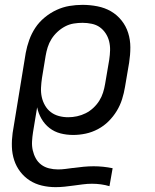

<svg xmlns="http://www.w3.org/2000/svg" viewBox="-20 -548 640 791"><path d="M209 223Q180 223 152.5 216.5Q125 210 102.5 195.5Q80 181 63.5 159.5Q47 138 38.5 112Q30 86 29 57.5Q28 29 32 0L86 -330Q91 -357 100.5 -383.5Q110 -410 125.5 -433.5Q141 -457 164 -476Q187 -495 213 -507Q239 -519 266 -523.5Q293 -528 320 -528Q351 -528 381.5 -522Q412 -516 437 -501.5Q462 -487 480.5 -464Q499 -441 508 -412.5Q517 -384 517 -353Q517 -322 512 -290L495 -190Q491 -165 483 -139.5Q475 -114 461 -91Q447 -68 427.5 -48.5Q408 -29 383.5 -16Q359 -3 333 2.5Q307 8 282 8Q254 8 229 1.5Q204 -5 184 -20.5Q164 -36 151 -58.5Q138 -81 133 -106L116 -3Q113 16 112 35Q111 54 115 71.5Q119 89 127.5 104.5Q136 120 150 130.5Q164 141 182 145.5Q200 150 219 150Q234 150 249.5 148Q265 146 280 144H282Q303 141 324 139Q345 137 366 137Q386 137 405 139Q424 141 444 145L431 219Q414 214 396 211.5Q378 209 359 209Q340 209 321 211.5Q302 214 283.5 216.5Q265 219 246.5 221Q228 223 209 223ZM261 -65Q279 -65 297.5 -69Q316 -73 333 -81.5Q350 -90 364.5 -103.5Q379 -117 389 -133Q399 -149 404.5 -166.5Q410 -184 413 -202L430 -302Q433 -322 433.5 -341Q434 -360 429.5 -378Q425 -396 415 -411Q405 -426 391 -436Q377 -446 358 -450Q339 -454 320 -454Q302 -454 283.5 -451Q265 -448 248 -439Q231 -430 216.5 -416.5Q202 -403 192 -387Q182 -371 176.5 -353.5Q171 -336 168 -318L153 -227Q150 -207 149 -187Q148 -167 152 -148.5Q156 -130 165.5 -113.5Q175 -97 189.5 -86Q204 -75 222.5 -70Q241 -65 261 -65Z"/></svg>

Font: Iosevka Aile
Style: Italic
Weight: 400
Italic angle: -9°
Designer: Belleve Invis
Foundry: Belleve Invis
Version: Version 28.0.1; ttfautohint (v1.8.4)